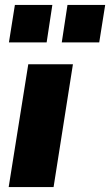

<svg xmlns="http://www.w3.org/2000/svg" viewBox="-20 -754 444 774"><path d="M15 0 94 -495H274L196 0ZM229 -583 252 -734H404L380 -583ZM16 -583 40 -734H191L168 -583Z"/></svg>

Font: Nunito Sans 11pt Black
Style: Italic
Weight: 900
Italic angle: -9°
Version: Version 3.101;gftools[0.9.27]